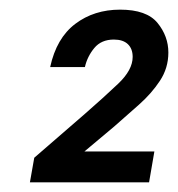

<svg xmlns="http://www.w3.org/2000/svg" viewBox="-20 -725 369 398"><path d="M42 -347 51 -398 156 -489Q195 -523 225 -551.5Q255 -580 255 -607Q255 -624 245 -633.5Q235 -643 216 -643Q190 -643 175.5 -625.5Q161 -608 156 -586H84Q97 -646 136 -675.5Q175 -705 229 -705Q284 -705 306.5 -677.5Q329 -650 329 -616Q329 -584 311.5 -557.5Q294 -531 268 -508Q242 -485 217 -463L155 -411H300L289 -347Z"/></svg>

Font: Rethink Sans SemiBold
Style: Italic
Weight: 600
Italic angle: -10°
Designer: The Rethink Sans project authors (Hans Thiessen). DM Sans designed by Colophon Foundry.
Foundry: Rethink Communications LLC
Version: Version 1.001